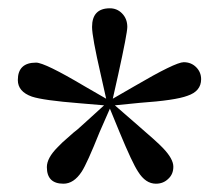

<svg xmlns="http://www.w3.org/2000/svg" viewBox="-20 -850 528 463"><path d="M274 -818Q287 -805 287 -785Q287 -770 265 -670L252 -612L304 -642Q403 -700 423 -700Q441 -700 453 -688Q465 -676 465 -659Q465 -630 432 -619Q403 -608 317 -602L257 -596L303 -556Q360 -507 373 -493Q398 -467 398 -448Q398 -430 386 -419Q374 -407 356 -407Q331 -407 313 -436Q299 -457 268 -532L245 -588L220 -531Q190 -456 177 -436Q158 -407 133 -407Q93 -407 93 -447Q93 -469 119 -495Q128 -505 148 -522L157 -530L167 -538Q178 -548 187 -556L231 -596L172 -601Q84 -608 57 -617Q23 -629 23 -657Q23 -699 67 -699Q88 -699 184 -642L236 -612L223 -670Q202 -761 202 -785Q202 -830 245 -830Q262 -830 274 -818Z"/></svg>

Font: Source Han Serif SC
Style: Bold
Weight: 700
Designer: Ryoko NISHIZUKA  (kana & ideographs); Frank Grießhammer (Latin, Greek & Cyrillic); Wenlong ZHANG  (bopomofo); Sandoll Co
Foundry: Adobe Systems Incorporated
Version: Version 1.001 October 20, 2017